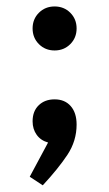

<svg xmlns="http://www.w3.org/2000/svg" viewBox="-20 -426 335 589"><path d="M80 -338.8Q80 -367.5 99.4 -386.9Q118.8 -406.2 147.5 -406.2Q176.2 -406.2 195.6 -386.9Q215 -367.5 215 -338.8Q215 -310 195.6 -290.6Q176.2 -271.2 147.5 -271.2Q118.8 -271.2 99.4 -290.6Q80 -310 80 -338.8ZM127.5 11.2Q105 5 92.5 -12.5Q80 -30 80 -53.8Q80 -85 98.8 -103.1Q117.5 -121.2 147.5 -121.2Q178.8 -121.2 196.9 -100.6Q215 -80 215 -43.8Q215 6.2 186.9 48.8Q158.8 91.2 111.2 142.5L71.2 116.2Z"/></svg>

Font: Cambay
Style: Bold
Weight: 700
Designer: Pooja Saxena
Foundry: Pooja Saxena
Version: Version 1.096;PS 001.096;hotconv 1.0.70;makeotf.lib2.5.58329